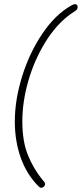

<svg xmlns="http://www.w3.org/2000/svg" viewBox="-20 -769 392 920"><path d="M166 125Q109 69 80 -11.5Q51 -92 51 -187Q51 -290 86 -403Q121 -516 183.5 -608.5Q246 -701 324 -744Q333 -749 339 -749Q352 -749 352 -736Q352 -728 348.5 -723.5Q345 -719 334 -712L316 -700Q248 -650 196 -565Q144 -480 115.5 -380.5Q87 -281 87 -188Q87 -90 114.5 -24Q142 42 183 92Q186 95 191 101Q196 107 196 113Q196 120 190 125.5Q184 131 177 131Q172 131 166 125Z"/></svg>

Font: Mali ExtraLight
Style: Italic
Weight: 275
Italic angle: -10°
Version: Version 1.000; ttfautohint (v1.6)